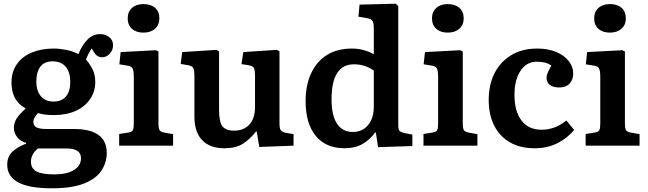

<svg xmlns="http://www.w3.org/2000/svg" viewBox="-20 -786 3495 1036"><path d="M260 230Q137 230 78 198Q19 166 19 103Q19 59 46.5 33Q74 7 121 -11V-15Q89 -24 72 -47Q55 -70 55 -95Q55 -122 68.5 -144.5Q82 -167 117 -199V-202Q42 -243 42 -340Q42 -399 71.5 -440.5Q101 -482 152.5 -503Q204 -524 270 -524Q300 -524 336.5 -517Q373 -510 403 -494Q424 -545 453 -573.5Q482 -602 519 -602Q548 -602 569 -586Q590 -570 590 -541Q590 -516 572.5 -496.5Q555 -477 530 -477Q503 -477 486 -506L475 -525Q466 -512 458.5 -497.5Q451 -483 444 -465Q465 -441 479.5 -412Q494 -383 494 -344Q494 -292 466.5 -251.5Q439 -211 389 -188Q339 -165 270 -165Q219 -165 185 -176Q160 -149 160 -129Q160 -107 177.5 -98.5Q195 -90 228 -90H378Q556 -90 556 39Q556 90 528 133.5Q500 177 435 203.5Q370 230 260 230ZM269 -238Q312 -238 335.5 -265Q359 -292 359 -343Q359 -398 334 -426.5Q309 -455 264 -455Q219 -455 197.5 -426Q176 -397 176 -346Q176 -296 200.5 -267Q225 -238 269 -238ZM273 155Q341 155 379 131.5Q417 108 417 68Q417 15 339 15H185Q147 45 147 87Q147 123 177 139Q207 155 273 155Z M754 -610Q715 -610 692 -630.5Q669 -651 669 -687Q669 -722 692 -743Q715 -764 754 -764Q794 -764 817 -743.5Q840 -723 840 -687Q840 -652 816.5 -631Q793 -610 754 -610ZM623 0V-63L673 -71Q692 -74 697 -84Q702 -94 702 -121V-369Q702 -404 695.5 -416.5Q689 -429 667 -432L624 -439L631 -505L821 -515L835 -508V-118Q835 -98 839.5 -86.5Q844 -75 865 -71L914 -62V0Z M1191 14Q1112 14 1070.5 -30Q1029 -74 1029 -157V-372Q1029 -406 1023.5 -418Q1018 -430 996 -434L955 -441L963 -505L1148 -517L1162 -509V-193Q1162 -129 1180 -105Q1198 -81 1243 -81Q1296 -81 1326 -114.5Q1356 -148 1356 -208V-373Q1356 -408 1350 -419Q1344 -430 1322 -434L1283 -440L1293 -505L1474 -517L1488 -509V-121Q1488 -94 1494.5 -84Q1501 -74 1520 -70L1564 -62V0L1379 7L1365 -77H1362Q1328 -34 1290 -10Q1252 14 1191 14Z M1840 14Q1738 14 1683.5 -53Q1629 -120 1629 -240Q1629 -327 1659 -391Q1689 -455 1744.5 -489.5Q1800 -524 1878 -524Q1912 -524 1943 -515.5Q1974 -507 1997 -493V-631Q1997 -663 1989.5 -674Q1982 -685 1955 -689L1914 -696L1920 -761L2116 -766L2129 -753V-112Q2129 -89 2135 -81Q2141 -73 2162 -68L2205 -60V2L2020 8L2008 -71H2004Q1976 -32 1936 -9Q1896 14 1840 14ZM1884 -74Q1935 -74 1966 -111Q1997 -148 1997 -210V-405Q1950 -439 1890 -439Q1769 -439 1769 -250Q1769 -163 1798.5 -118.5Q1828 -74 1884 -74Z M2396 -610Q2357 -610 2334 -630.5Q2311 -651 2311 -687Q2311 -722 2334 -743Q2357 -764 2396 -764Q2436 -764 2459 -743.5Q2482 -723 2482 -687Q2482 -652 2458.5 -631Q2435 -610 2396 -610ZM2265 0V-63L2315 -71Q2334 -74 2339 -84Q2344 -94 2344 -121V-369Q2344 -404 2337.5 -416.5Q2331 -429 2309 -432L2266 -439L2273 -505L2463 -515L2477 -508V-118Q2477 -98 2481.5 -86.5Q2486 -75 2507 -71L2556 -62V0Z M2865 14Q2787 14 2731.5 -18Q2676 -50 2646.5 -108.5Q2617 -167 2617 -246Q2617 -330 2649 -392Q2681 -454 2739.5 -489Q2798 -524 2879 -524Q2938 -524 2981.5 -505.5Q3025 -487 3049 -456.5Q3073 -426 3073 -389Q3073 -357 3054 -335.5Q3035 -314 2997 -314Q2966 -314 2947.5 -327.5Q2929 -341 2929 -366Q2929 -378 2935 -392.5Q2941 -407 2955 -432Q2938 -444 2920 -448.5Q2902 -453 2875 -453Q2822 -453 2789 -404.5Q2756 -356 2756 -274Q2756 -185 2794 -135.5Q2832 -86 2902 -86Q2976 -86 3036 -136L3078 -85Q3042 -41 2988 -13.5Q2934 14 2865 14Z M3271 -610Q3232 -610 3209 -630.5Q3186 -651 3186 -687Q3186 -722 3209 -743Q3232 -764 3271 -764Q3311 -764 3334 -743.5Q3357 -723 3357 -687Q3357 -652 3333.5 -631Q3310 -610 3271 -610ZM3140 0V-63L3190 -71Q3209 -74 3214 -84Q3219 -94 3219 -121V-369Q3219 -404 3212.5 -416.5Q3206 -429 3184 -432L3141 -439L3148 -505L3338 -515L3352 -508V-118Q3352 -98 3356.5 -86.5Q3361 -75 3382 -71L3431 -62V0Z"/></svg>

Font: Literata 12pt SemiBold
Style: Regular
Weight: 600
Designer: Latin by Veronika Burian and Jose Scaglione. Greek by Irene Vlachou. Cyrillic by Vera Evstafieva.
Foundry: TypeTogether
Version: Version 3.002